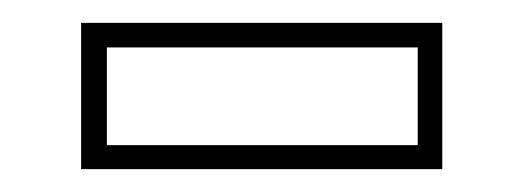

<svg xmlns="http://www.w3.org/2000/svg" viewBox="-20 -386 458 168"><path d="M51 -238V-366H367V-238ZM73.5 -259H345.5V-344.5H73.5Z"/></svg>

Font: Tourney Condensed ExtraLight
Style: Regular
Weight: 200
Width: 3
Designer: Tyler Finck
Foundry: Etcetera Type Co
Version: Version 1.010; ttfautohint (v1.8.3)